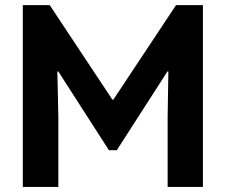

<svg xmlns="http://www.w3.org/2000/svg" viewBox="-20 -740 894 760"><path d="M70.3 -719.7H176.8L424.8 -345.7H428.7L676.8 -719.7H783.2V0H643.6V-280.3L646.5 -457H642.6L442.4 -145.5H411.1L210.9 -457H207L210.9 -280.3V0H70.3Z"/></svg>

Font: Reddit Sans Vanilla
Style: Bold
Weight: 700
Designer: Stephen Hutchings
Foundry: Reddit
Version: Version 1.013